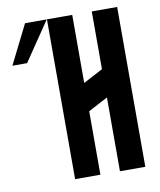

<svg xmlns="http://www.w3.org/2000/svg" viewBox="-220 -758 684 822"><g transform="rotate(-10 122.5 -347.5)"><path d="M-76.2 -524.9H-140.1L-55.2 -694.8H39.1ZM234.9 -320.8 149.9 -275.9V0H40V-694.8H149.9V-398.9L234.9 -443.8V-694.8H345.2V0H234.9Z"/></g></svg>

Font: Horta
Style: Regular
Weight: 600
Width: 3
Version: Version 0.11